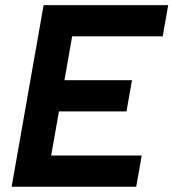

<svg xmlns="http://www.w3.org/2000/svg" viewBox="-20 -713 662 733"><path d="M24.4 0 125.5 -574.2 146.5 -693.4H622.1L601.1 -574.2H255.4L226.1 -406.7H483.9L462.9 -287.6H205.1L175.3 -119.1H521L500 0Z"/></svg>

Font: CaskaydiaCove NF
Style: Bold Italic
Weight: 700
Italic angle: -10°
Designer: Aaron Bell
Foundry: Saja Typeworks
Version: Version 2111.001; VTT 6.35;Nerd Fonts 3.2.1